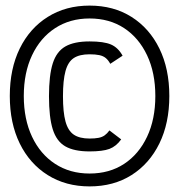

<svg xmlns="http://www.w3.org/2000/svg" viewBox="-20 -698 640 686"><path d="M300 -32Q215 -32 150.5 -72.5Q86 -113 50.5 -185.5Q15 -258 15 -355Q15 -452 50.5 -524.5Q86 -597 150.5 -637.5Q215 -678 300 -678Q386 -678 450 -637.5Q514 -597 549.5 -524.5Q585 -452 585 -355Q585 -258 549.5 -185.5Q514 -113 450 -72.5Q386 -32 300 -32ZM300 -157Q245 -157 213.5 -175Q182 -193 168.5 -236Q155 -279 155 -354Q155 -429 168.5 -471.5Q182 -514 213.5 -532Q245 -550 300 -550Q351 -550 376.5 -539Q402 -528 418 -499L374 -470Q367 -483 358 -490.5Q349 -498 335 -501Q321 -504 300 -504Q264 -504 243.5 -490.5Q223 -477 214 -444Q205 -411 205 -354Q205 -297 214 -264Q223 -231 243.5 -217Q264 -203 300 -203Q319 -203 332 -205.5Q345 -208 354 -214.5Q363 -221 371 -232L413 -200Q395 -175 371 -166Q347 -157 300 -157ZM300 -78Q371 -78 423.5 -112.5Q476 -147 505.5 -209.5Q535 -272 535 -355Q535 -438 505.5 -500.5Q476 -563 423.5 -597.5Q371 -632 300 -632Q230 -632 177 -597.5Q124 -563 94.5 -500.5Q65 -438 65 -355Q65 -272 94.5 -209.5Q124 -147 177 -112.5Q230 -78 300 -78Z"/></svg>

Font: Victor Mono Thin Thin
Style: Regular
Weight: 250
Monospace: yes
Version: Version 1.561;gftools[0.9.30]